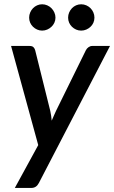

<svg xmlns="http://www.w3.org/2000/svg" viewBox="-20 -730 546 919"><path d="M506.5 -510 166 146Q154 169.5 130.5 169.5H51L163 -35.5L33 -510H122Q134.5 -510 140.5 -503.8Q146.5 -497.5 148.5 -489L220.5 -199.5Q223 -188 224.8 -176Q226.5 -164 227.5 -152.5Q232.5 -164.5 237.8 -176.2Q243 -188 248.5 -200L391 -489.5Q395.5 -498.5 403.8 -504.2Q412 -510 421 -510ZM245.5 -645.5Q245.5 -632.5 240.2 -621.2Q235 -610 226.2 -601.8Q217.5 -593.5 206 -588.5Q194.5 -583.5 181.5 -583.5Q169 -583.5 157.8 -588.5Q146.5 -593.5 138 -601.8Q129.5 -610 124.5 -621.2Q119.5 -632.5 119.5 -645.5Q119.5 -658.5 124.5 -670.2Q129.5 -682 138 -690.8Q146.5 -699.5 157.8 -704.5Q169 -709.5 181.5 -709.5Q194.5 -709.5 206 -704.5Q217.5 -699.5 226.2 -690.8Q235 -682 240.2 -670.2Q245.5 -658.5 245.5 -645.5ZM432 -645.5Q432 -632.5 427 -621.2Q422 -610 413.2 -601.8Q404.5 -593.5 393 -588.5Q381.5 -583.5 368.5 -583.5Q355.5 -583.5 344.2 -588.5Q333 -593.5 324.5 -601.8Q316 -610 311 -621.2Q306 -632.5 306 -645.5Q306 -658.5 311 -670.2Q316 -682 324.5 -690.8Q333 -699.5 344.2 -704.5Q355.5 -709.5 368.5 -709.5Q381.5 -709.5 393 -704.5Q404.5 -699.5 413.2 -690.8Q422 -682 427 -670.2Q432 -658.5 432 -645.5Z"/></svg>

Font: Lato SemiBold
Style: Italic
Weight: 600
Italic angle: -7°
Designer: Lukasz Dziedzic with Adam Twardoch and Botio Nikoltchev
Foundry: tyPoland Lukasz Dziedzic
Version: Version 2.015; 2015-08-06; http://www.latofonts.com/